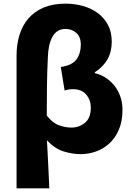

<svg xmlns="http://www.w3.org/2000/svg" viewBox="-20 -833 732 1055"><path d="M71 -529Q71 -589 87 -641Q103 -693 136 -731.5Q169 -770 220 -791.5Q271 -813 341 -813Q389 -813 434.5 -800.5Q480 -788 515.5 -762.5Q551 -737 572.5 -697.5Q594 -658 594 -604Q594 -547 570 -506Q546 -465 501 -436V-431Q532 -424 559.5 -406.5Q587 -389 608 -363Q629 -337 641 -303Q653 -269 653 -229Q653 -166 633 -120Q613 -74 580.5 -44.5Q548 -15 507 -0.5Q466 14 424 14Q378 14 329.5 -1Q281 -16 238 -62Q242 7 245 71.5Q248 136 251 202H71ZM372 -132Q415 -132 447 -158.5Q479 -185 479 -241Q479 -283 454 -313Q429 -343 380 -343Q367 -343 356 -341Q345 -339 335 -336L314 -465Q377 -474 400.5 -507Q424 -540 424 -587Q424 -632 398.5 -653Q373 -674 341 -674Q292 -674 268.5 -631.5Q245 -589 243 -519Q239 -438 238 -358.5Q237 -279 237 -198Q269 -157 304.5 -144.5Q340 -132 372 -132Z"/></svg>

Font: Kinto Sans Black
Style: Regular
Weight: 900
Designer: Authors: Ryoko NISHIZUKA  (kana & ideographs); Paul D. Hunt (Latin, Greek & Cyrillic); Wenlong ZHANG  (bopomofo); Sandol
Foundry: Adobe Systems Incorporated, ookami Inc.
Version: Version 0.001